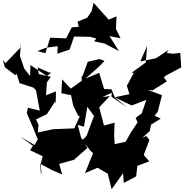

<svg xmlns="http://www.w3.org/2000/svg" viewBox="-28 -1247 1319 1376"><path d="M745 0 772 109 854 -6 859 64 948 17 956 -58 1042 -91 1002 -136 1043 -244 1020 -273 990 -257 1045 -308 1055 -354 1124 -397 1080 -418 1102 -445 1133 -565 1033 -602 1066 -600 1168 -664 1146 -693 1162 -706 1271 -764 1264 -868 1213 -862 1167 -867 1180 -889 1089 -829 978 -807 1026 -918 1017 -796 1037 -814 917 -727 930 -723 881 -632 900 -572 794 -550C835 -530 875 -510 916 -491L1021 -532L988 -435L944 -402L958 -370L908 -295C896 -273 885 -252 872 -231L794 -214L790 -280L793 -368L717 -347L683 -478L760 -559L706 -551L773 -583L771 -554L882 -478L798 -546V-541L771 -607L718 -609L683 -725L585 -684C630 -726 680 -764 721 -810L686 -824L601 -804L566 -708L557 -696L558 -668L479 -612L417 -678L412 -579L481 -565L497 -489L533 -416L544 -414L504 -327L352 -321L243 -298L248 -353L230 -391L308 -429L368 -521L371 -500L373 -592L302 -564L308 -656L336 -697L250 -716L242 -764L320 -729L339 -725L308 -702L190 -781L188 -702L146 -755L115 -845L122 -942V-910L11 -794L-8 -818L7 -765L82 -708L92 -718L112 -651L212 -619L230 -600L257 -454L172 -475L164 -437C192 -375 217 -312 243 -248L219 -208L116 -268L208 -202L188 -170L278 -127L263 -70L269 -11L266 5L259 -74L342 -29L418 4L396 -72L505 -103L511 -110L599 -187L600 -184L570 -238L553 -261L529 -352L574 -339L598 -482L646 -415L635 -389L689 -443L639 -399L592 -272L563 -243L619 -168L639 -149L581 -6L671 -45L763 9L842 -69L742 -22ZM387 -941 383 -862 471 -892 503 -985 617 -983 663 -971 646 -951 722 -935 824 -881 757 -988 836 -973 803 -1039 807 -1130 751 -1106 643 -1227 628 -1166 598 -1121 527 -1091 537 -1055 486 -1051 446 -972 332 -977 297 -866 240 -881 301 -905 424 -921Z"/></svg>

Font: Hussar Lance
Style: ExBd
Weight: 700
Foundry: Cannot Into Space Fonts, PlusOne Fonts
Version: Version 2.270